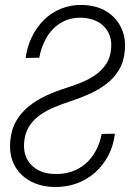

<svg xmlns="http://www.w3.org/2000/svg" viewBox="-20 -741 541 771"><path d="M77.1 -171.9Q74.2 -142.1 81.8 -118.7Q89.4 -95.2 106 -78.4Q122.6 -61.5 145.8 -52.2Q168.9 -43 197.8 -42.5Q236.3 -41 268.6 -52.2Q300.8 -63.5 325 -85Q349.1 -106.4 365.2 -136.5Q381.3 -166.5 388.2 -203.1L441.4 -204.1Q435.5 -155.3 414.6 -115.7Q393.6 -76.2 361.1 -47.6Q328.6 -19 286.6 -3.9Q244.6 11.2 194.8 9.8Q155.3 8.8 122.1 -4.2Q88.9 -17.1 64.9 -40.8Q41 -64.5 29.3 -97.4Q17.6 -130.4 21 -172.4Q24.9 -220.7 45.2 -255.4Q65.4 -290 96.7 -314.9Q127.9 -339.8 166.3 -357.4Q204.6 -375 246.6 -388.2Q275.9 -397.5 305.9 -409.4Q335.9 -421.4 361.8 -439.2Q387.7 -457 405 -482.2Q422.4 -507.3 425.8 -542Q429.2 -570.8 421.9 -594Q414.6 -617.2 398.4 -634Q382.3 -650.9 359.4 -659.7Q336.4 -668.5 308.1 -669.9Q259.3 -670.9 223.9 -648.9Q188.5 -627 167 -590.1Q145.5 -553.2 137.7 -509.3L83 -508.3Q88.9 -553.2 107.7 -592.3Q126.5 -631.3 156 -660.6Q185.5 -689.9 225.1 -706.1Q264.6 -722.2 311.5 -721.2Q350.6 -720.2 383.1 -707.3Q415.5 -694.3 438.7 -670.2Q461.9 -646 473.4 -613.3Q484.9 -580.6 481.4 -540Q478 -494.1 458 -460.7Q438 -427.2 406.7 -403.6Q375.5 -379.9 337.6 -363Q299.8 -346.2 260.3 -333.5Q229.5 -323.2 198.5 -310.5Q167.5 -297.9 141.4 -279.5Q115.2 -261.2 97.9 -235.1Q80.6 -209 77.1 -171.9Z"/></svg>

Font: Roboto Condensed Light
Style: Italic
Weight: 300
Italic angle: -12°
Designer: Christian Robertson
Foundry: Google
Version: Version 3.0; 2020